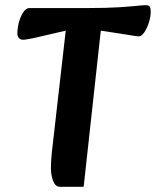

<svg xmlns="http://www.w3.org/2000/svg" viewBox="-20 -711 600 739"><path d="M211 8Q193 8 184.5 -14.5Q176 -37 176 -64Q176 -91 179.5 -124.5Q183 -158 190 -216L233 -593L108 -564Q96 -562 85.5 -560Q75 -558 69 -558Q58 -558 52 -565.5Q46 -573 47 -587Q48 -610 54.5 -631Q61 -652 71 -666Q81 -680 93 -680H315Q392 -680 437.5 -683Q483 -686 506.5 -688.5Q530 -691 541 -691Q551 -691 555 -687Q559 -683 560 -671Q561 -651 554 -627.5Q547 -604 536 -587.5Q525 -571 514 -571Q507 -571 490.5 -574Q474 -577 453 -580L368 -593L302 8Z"/></svg>

Font: Alkatra Medium
Style: Regular
Weight: 500
Designer: Suman Bhandary
Version: Version 1.100;gftools[0.9.22]